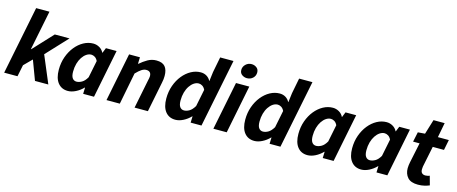

<svg xmlns="http://www.w3.org/2000/svg" viewBox="-43 -1305 4535 1905"><g transform="rotate(15 2224.5 -352.5)"><path d="M14.3 0 155 -700.6H291.8L210.2 -294.7H213.8L401.4 -496.1H552.8L350.3 -279.4L467.9 0H330.8L255.8 -200.1L175.5 -119.4L151.1 0Z M670.1 12Q605 12 567.5 -35.3Q530.1 -82.7 530.1 -169.8Q530.1 -240.8 552.1 -302.4Q574.1 -363.9 611.4 -410Q648.6 -456 696.1 -482Q743.6 -508 795.2 -508Q829 -508 858.9 -490.7Q888.8 -473.3 903.2 -443H905.2L926.7 -496H1036.2L937.1 0H825.6L827.8 -64.6H825.4Q791.9 -29.8 750.3 -8.9Q708.7 12 670.1 12ZM729.8 -99.5Q755 -99.5 783.5 -115.4Q812 -131.2 835.8 -173L871.3 -348.8Q859.2 -374.1 840.9 -385.3Q822.5 -396.5 804.6 -396.5Q778.6 -396.5 754.9 -380.5Q731.1 -364.6 712.3 -336.3Q693.4 -308 682.6 -269.9Q671.9 -231.8 671.9 -187.6Q671.9 -142 687.5 -120.8Q703 -99.5 729.8 -99.5Z M1065.3 0 1164.6 -496.1H1276L1273.9 -429.7H1277.9Q1314.1 -461.2 1355.1 -484.7Q1396.1 -508.1 1443.3 -508.1Q1505.3 -508.1 1532.9 -475.6Q1560.6 -443.1 1560.6 -380.6Q1560.6 -364.2 1558.7 -346.4Q1556.7 -328.5 1552.6 -310L1490.6 0H1353.8L1412.5 -292.8Q1415.9 -308.4 1418.2 -319.3Q1420.5 -330.3 1420.5 -340.3Q1420.5 -365.9 1407.7 -378.7Q1395 -391.5 1370.1 -391.5Q1346.9 -391.5 1322.5 -376Q1298.1 -360.4 1265.9 -326.7L1202.1 0Z M1774.2 12Q1708.7 12 1671.4 -35.3Q1634.2 -82.6 1634.2 -169.9Q1634.2 -240.5 1656.1 -302.2Q1678 -363.8 1715.5 -410.1Q1753 -456.3 1800.3 -482.2Q1847.6 -508.1 1899.1 -508.1Q1933.2 -508.1 1959.8 -491.9Q1986.3 -475.7 2000.4 -447.9H2002.7L2014.5 -542.3L2045.3 -700.6H2182.1L2041 0H1929.7L1931.8 -64.8H1929.4Q1895.7 -29.9 1854.3 -9Q1812.8 12 1774.2 12ZM1833.8 -99.7Q1859.1 -99.7 1886.9 -115.4Q1914.6 -131.1 1939.8 -173.1L1975.3 -348.9Q1963 -374.2 1944.7 -385.3Q1926.5 -396.4 1908.6 -396.4Q1882.6 -396.4 1858.8 -380.4Q1835 -364.4 1816.2 -336.3Q1797.4 -308.2 1786.6 -270.1Q1775.9 -231.9 1775.9 -187.4Q1775.9 -141.9 1791.6 -120.8Q1807.4 -99.7 1833.8 -99.7Z M2163.2 0 2262.7 -496H2399.4L2300.3 0ZM2353.7 -570.3Q2326.1 -570.3 2302.8 -587Q2279.6 -603.6 2279.6 -636.2Q2279.6 -669.1 2304.7 -693.3Q2329.8 -717.4 2365 -717.4Q2393.5 -717.4 2416.3 -700.4Q2439.2 -683.3 2439.2 -651.2Q2439.2 -616.2 2414.6 -593.3Q2390 -570.3 2353.7 -570.3Z M2585.2 12Q2519.7 12 2482.4 -35.3Q2445.2 -82.6 2445.2 -169.9Q2445.2 -240.5 2467.1 -302.2Q2489 -363.8 2526.5 -410.1Q2564 -456.3 2611.3 -482.2Q2658.6 -508.1 2710.1 -508.1Q2744.2 -508.1 2770.8 -491.9Q2797.3 -475.7 2811.4 -447.9H2813.7L2825.5 -542.3L2856.3 -700.6H2993.1L2852 0H2740.7L2742.8 -64.8H2740.4Q2706.7 -29.9 2665.3 -9Q2623.8 12 2585.2 12ZM2644.8 -99.7Q2670.1 -99.7 2697.9 -115.4Q2725.6 -131.1 2750.8 -173.1L2786.3 -348.9Q2774 -374.2 2755.7 -385.3Q2737.5 -396.4 2719.6 -396.4Q2693.6 -396.4 2669.8 -380.4Q2646 -364.4 2627.2 -336.3Q2608.4 -308.2 2597.6 -270.1Q2586.9 -231.9 2586.9 -187.4Q2586.9 -141.9 2602.6 -120.8Q2618.4 -99.7 2644.8 -99.7Z M3131.1 12Q3066 12 3028.5 -35.3Q2991.1 -82.7 2991.1 -169.8Q2991.1 -240.8 3013.1 -302.4Q3035.1 -363.9 3072.4 -410Q3109.6 -456 3157.1 -482Q3204.6 -508 3256.2 -508Q3290 -508 3319.9 -490.7Q3349.8 -473.3 3364.2 -443H3366.2L3387.7 -496H3497.2L3398.1 0H3286.6L3288.8 -64.6H3286.4Q3252.9 -29.8 3211.3 -8.9Q3169.7 12 3131.1 12ZM3190.8 -99.5Q3216 -99.5 3244.5 -115.4Q3273 -131.2 3296.8 -173L3332.3 -348.8Q3320.2 -374.1 3301.9 -385.3Q3283.5 -396.5 3265.6 -396.5Q3239.6 -396.5 3215.9 -380.5Q3192.1 -364.6 3173.3 -336.3Q3154.4 -308 3143.6 -269.9Q3132.9 -231.8 3132.9 -187.6Q3132.9 -142 3148.5 -120.8Q3164 -99.5 3190.8 -99.5Z M3683.1 12Q3618 12 3580.5 -35.3Q3543.1 -82.7 3543.1 -169.8Q3543.1 -240.8 3565.1 -302.4Q3587.1 -363.9 3624.4 -410Q3661.6 -456 3709.1 -482Q3756.6 -508 3808.2 -508Q3842 -508 3871.9 -490.7Q3901.8 -473.3 3916.2 -443H3918.2L3939.7 -496H4049.2L3950.1 0H3838.6L3840.8 -64.6H3838.4Q3804.9 -29.8 3763.3 -8.9Q3721.7 12 3683.1 12ZM3742.8 -99.5Q3768 -99.5 3796.5 -115.4Q3825 -131.2 3848.8 -173L3884.3 -348.8Q3872.2 -374.1 3853.9 -385.3Q3835.5 -396.5 3817.6 -396.5Q3791.6 -396.5 3767.9 -380.5Q3744.1 -364.6 3725.3 -336.3Q3706.4 -308 3695.6 -269.9Q3684.9 -231.8 3684.9 -187.6Q3684.9 -142 3700.5 -120.8Q3716 -99.5 3742.8 -99.5Z M4266.1 11.1Q4192.4 11.1 4159.5 -26.2Q4126.6 -63.5 4126.6 -120.5Q4126.6 -136.2 4128.7 -151.6Q4130.8 -167 4133.8 -182.6L4177 -389.2H4110.4L4131.8 -490.5L4204.6 -496L4250.9 -647.4H4365.5L4336.6 -496H4449L4427.7 -389.2H4312.2L4268.9 -177.4Q4267.9 -168.4 4267.2 -160.7Q4266.4 -153 4266.4 -144.1Q4266.4 -120.4 4279.2 -108.3Q4291.9 -96.2 4314.4 -96.2Q4326.7 -96.2 4337.6 -98.9Q4348.5 -101.6 4357.9 -105L4383.3 -12.9Q4363.6 -3.9 4333 3.6Q4302.4 11.1 4266.1 11.1Z"/></g></svg>

Font: Source Sans 3
Style: Italic
Weight: 200
Italic angle: -11°
Designer: Paul D. Hunt
Foundry: Adobe
Version: Version 3.046;hotconv 1.0.118;makeotfexe 2.5.65603